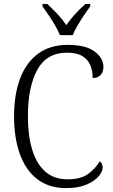

<svg xmlns="http://www.w3.org/2000/svg" viewBox="-20 -954 581 984"><path d="M319 10Q231 10 171.5 -35.5Q112 -81 82 -164Q52 -247 52 -358Q52 -469 83 -551.5Q114 -634 175.5 -679Q237 -724 327 -724Q420 -724 465 -690Q510 -656 510 -611Q510 -584 495 -569Q480 -554 455 -554Q455 -590 443 -619.5Q431 -649 402 -666.5Q373 -684 323 -684Q219 -684 171 -596Q123 -508 123 -358Q123 -261 144.5 -188.5Q166 -116 211 -75.5Q256 -35 326 -35Q394 -35 431.5 -62.5Q469 -90 491 -127Q506 -117 506 -95Q506 -75 485.5 -50.5Q465 -26 423.5 -8Q382 10 319 10ZM287 -774Q278 -797 262.5 -823.5Q247 -850 229.5 -876Q212 -902 198 -921V-934H222Q251 -907 275 -881.5Q299 -856 320 -825Q341 -856 364.5 -881.5Q388 -907 418 -934H442V-921Q428 -902 410.5 -876Q393 -850 377.5 -823.5Q362 -797 353 -774Z"/></svg>

Font: Noto Serif Tamil SemiCondensed Light
Style: Italic
Weight: 300
Width: 4
Italic angle: -12°
Designer: Indian Type Foundry, Tom Grace, and the Monotype Design Team
Foundry: Monotype Imaging Inc.
Version: Version 2.003; ttfautohint (v1.8.4.7-5d5b)